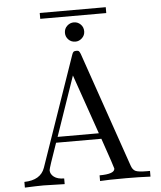

<svg xmlns="http://www.w3.org/2000/svg" viewBox="-61 -991 872 1043"><g transform="rotate(-5 375.0 -469.0)"><path d="M32 0V-31Q121 -33 144 -98L351 -696Q355 -708 359.5 -712Q364 -716 375 -716Q381 -716 384.5 -715Q388 -714 390.5 -710.5Q393 -707 394 -705Q395 -703 398 -696L614 -71Q622 -46 638 -38.5Q654 -31 699 -31H717V0Q654 -3 586 -3Q478 -3 442 0V-31Q525 -31 525 -61Q525 -66 469 -228H222Q174 -92 174 -82Q174 -61 193.5 -46Q213 -31 249 -31V0Q153 -3 134 -3Q101 -3 32 0ZM195 -906V-938H555V-906ZM233 -259H458L345 -584ZM322 -818Q322 -841 338 -856Q354 -871 375 -871Q396 -871 411.5 -856Q427 -841 427 -818Q427 -796 411 -781Q395 -766 375 -766Q352 -766 337 -781.5Q322 -797 322 -818Z"/></g></svg>

Font: CMU Serif
Style: Roman
Weight: 500
Version: Version 0.7.0